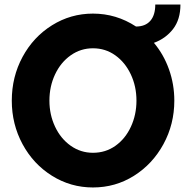

<svg xmlns="http://www.w3.org/2000/svg" viewBox="-20 -814 821 847"><path d="M659 -625Q702 -574 725.5 -508Q749 -442 749 -370Q749 -266 701 -178Q653 -90 571 -38.5Q489 13 390 13Q292 13 209.5 -38.5Q127 -90 79.5 -178Q32 -266 32 -370Q32 -475 79.5 -563Q127 -651 209.5 -702.5Q292 -754 390 -754Q493 -754 580 -697Q621 -697 643 -722Q665 -747 665 -794H776Q776 -728 743.5 -686Q711 -644 659 -625ZM582 -370Q582 -433 557 -486Q532 -539 488.5 -570Q445 -601 390 -601Q336 -601 292 -570Q248 -539 223 -486Q198 -433 198 -370Q198 -308 223 -255Q248 -202 292 -171Q336 -140 390 -140Q446 -140 489.5 -171Q533 -202 557.5 -255Q582 -308 582 -370Z"/></svg>

Font: Arvo
Style: Bold
Weight: 700
Designer: Anton Koovit (Cyrillic Expansion: Cyreal)
Foundry: Anton Koovit, Yassin Baggar
Version: Version 3.000